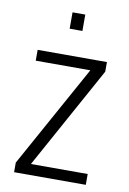

<svg xmlns="http://www.w3.org/2000/svg" viewBox="-80 -736 528 786"><g transform="rotate(10 184.0 -343.0)"><path d="M35 0V-40L270 -465H43V-510H331V-470L97 -45H333V0ZM157 -618V-686H210V-618Z"/></g></svg>

Font: Saira Condensed Light
Style: Regular
Weight: 300
Width: 3
Designer: Hector Gatti with collaboration of the Omnibus-Type team
Foundry: Omnibus-Type
Version: Version 1.101